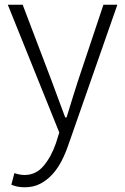

<svg xmlns="http://www.w3.org/2000/svg" viewBox="-20 -553 530 813"><path d="M76 -533 200 -207Q213 -172 227.5 -132.5Q242 -93 256 -56H262Q273 -93 285.5 -132.5Q298 -172 309 -207L418 -533H477L269 62Q257 97 240.5 129Q224 161 201.5 185.5Q179 210 150.5 225Q122 240 85 240Q52 240 28 229L41 180Q49 183 61 185.5Q73 188 84 188Q132 188 164.5 149.5Q197 111 217 53L231 8L13 -533Z"/></svg>

Font: Kinto Sans Light
Style: Regular
Weight: 300
Designer: Authors: Ryoko NISHIZUKA  (kana & ideographs); Paul D. Hunt (Latin, Greek & Cyrillic); Wenlong ZHANG  (bopomofo); Sandol
Foundry: Adobe Systems Incorporated, ookami Inc.
Version: Version 0.001